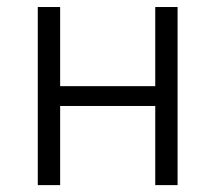

<svg xmlns="http://www.w3.org/2000/svg" viewBox="-20 -538 626 558"><path d="M431.2 0V-230H154.8V0H89.8V-517.6H154.8V-287.6H431.2V-517.6H496.1V0Z"/></svg>

Font: Cascadia Mono PL Light
Style: Regular
Weight: 300
Monospace: yes
Designer: Aaron Bell
Foundry: Saja Typeworks
Version: Version 2404.023; ttfautohint (v1.8.4)